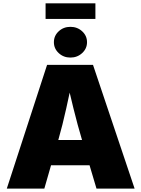

<svg xmlns="http://www.w3.org/2000/svg" viewBox="-20 -1109 832 1129"><path d="M20 0 256.8 -727.5H526.9L771.5 0H547.4L463.4 -282.2Q436 -374 411.9 -471.9Q387.7 -569.8 366.2 -667.5H412.1Q391.1 -569.8 369.6 -471.9Q348.1 -374 321.8 -282.2L240.7 0ZM195.8 -137.2V-285.6H596.2V-137.2ZM394 -770.5Q353.5 -770.5 325.2 -796.9Q296.9 -823.2 296.9 -860.8Q296.9 -898.9 325.2 -925Q353.5 -951.2 394 -951.2Q434.6 -951.2 463.1 -925Q491.7 -898.9 491.7 -860.8Q491.7 -823.2 463.1 -796.9Q434.6 -770.5 394 -770.5ZM541 -1089.4V-997.6H248V-1089.4Z"/></svg>

Font: Inter 16pt Black
Style: Regular
Weight: 900
Version: Version 4.001;git-66647c0bb